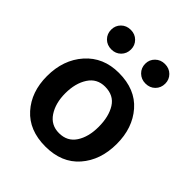

<svg xmlns="http://www.w3.org/2000/svg" viewBox="-199 -833 964 964"><g transform="rotate(45 282.5 -351.0)"><path d="M101 -641Q101 -670 121 -690Q141 -710 172 -710Q202 -710 222 -690Q242 -670 242 -641Q242 -611 222 -591Q202 -571 172 -571Q141 -571 121 -591Q101 -611 101 -641ZM343 -641Q343 -670 363.5 -690Q384 -710 414 -710Q445 -710 465 -690Q485 -670 485 -641Q485 -611 465 -591Q445 -571 414 -571Q384 -571 363.5 -591Q343 -611 343 -641ZM282 8Q167 8 102.5 -64Q38 -136 38 -248Q38 -364 105 -439.5Q172 -515 282 -515Q399 -515 463 -441.5Q527 -368 527 -255Q527 -140 462.5 -66Q398 8 282 8ZM282 -417Q225 -417 194.5 -370Q164 -323 164 -252Q164 -182 195 -135Q226 -88 283 -88Q342 -88 372 -134Q402 -180 402 -251Q402 -324 373 -370.5Q344 -417 282 -417Z"/></g></svg>

Font: Hind Semibold
Style: Regular
Weight: 600
Designer: Manushi Parikh, Satya Rajpurohit
Foundry: Indian Type Foundry
Version: Version 1.201;PS 1.0;hotconv 1.0.78;makeotf.lib2.5.61930; tt